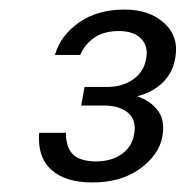

<svg xmlns="http://www.w3.org/2000/svg" viewBox="-20 -729 389 402"><path d="M173 -347Q117 -347 87.5 -373.5Q58 -400 62 -451H118Q118 -429 125.5 -415.5Q133 -402 147.5 -396.5Q162 -391 181 -391Q213 -391 235 -406.5Q257 -422 261 -449Q266 -478 248 -493Q230 -508 198 -508H150L157 -547H205Q236 -547 258.5 -562.5Q281 -578 286 -606Q291 -632 275.5 -648Q260 -664 229 -664Q198 -664 178 -650.5Q158 -637 148 -614H95Q107 -655 145.5 -682Q184 -709 241 -709Q293 -709 324 -680.5Q355 -652 347 -608Q342 -577 321 -556.5Q300 -536 269 -528L268 -527Q295 -518 310.5 -497.5Q326 -477 320 -443Q313 -405 273.5 -376Q234 -347 173 -347Z"/></svg>

Font: DM Sans 12pt Light
Style: Italic
Weight: 300
Italic angle: -10°
Version: Version 4.004;gftools[0.9.30]